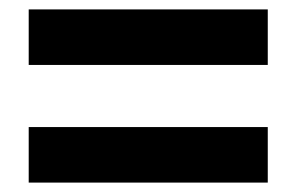

<svg xmlns="http://www.w3.org/2000/svg" viewBox="-20 -566 613 408"><path d="M41 -546H549V-428H41ZM41 -296H549V-178H41Z"/></svg>

Font: Nebula Sans Bold
Style: Regular
Weight: 700
Designer: Paul D. Hunt for Adobe (as Source Sans)
Foundry: Nebula Entertainment & Broadcasting LLC
Version: Version 1.010